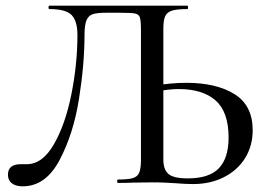

<svg xmlns="http://www.w3.org/2000/svg" viewBox="-20 -645 946 677"><path d="M8 -29Q8 -66 53 -66H74Q130 -66 170.5 -137Q211 -208 232 -314Q253 -420 253 -522Q253 -570 233 -591.5Q213 -613 154 -613Q151 -613 151 -619Q151 -625 154 -625H641Q643 -625 643 -619Q643 -613 641 -613Q604 -613 586.5 -607.5Q569 -602 562.5 -588Q556 -574 556 -544V-81Q556 -48 573.5 -32Q591 -16 642 -16Q718 -16 752 -52Q786 -88 786 -160Q786 -250 740.5 -290.5Q695 -331 610 -331Q575 -331 523 -321L520 -342Q581 -353 637 -353Q743 -353 807 -313Q871 -273 871 -186Q871 -131 844.5 -88Q818 -45 770 -20.5Q722 4 661 4Q634 4 598 1Q583 0 562 -1Q541 -2 516 -2L446 -1Q428 0 396 0Q393 0 393 -6Q393 -12 396 -12Q432 -12 448.5 -17Q465 -22 471 -36.5Q477 -51 477 -81V-538Q477 -572 473.5 -583Q470 -594 457.5 -597Q445 -600 407 -600H352Q322 -600 307 -595Q292 -590 285 -573.5Q278 -557 278 -522Q278 -419 258.5 -296Q239 -173 190 -80.5Q141 12 60 12Q36 12 22 1.5Q8 -9 8 -29Z"/></svg>

Font: Cormorant SC Medium
Style: Regular
Weight: 500
Designer: Christian Thalmann (Catharsis Fonts)
Foundry: Catharsis Fonts
Version: Version 4.000